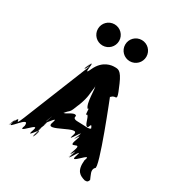

<svg xmlns="http://www.w3.org/2000/svg" viewBox="-294 -1260 1332 1445"><g transform="rotate(30 372.5 -538.0)"><path d="M273 -1103C222 -1103 181 -1062 181 -1011C181 -960 222 -919 273 -919C324 -919 365 -960 365 -1011C365 -1062 324 -1103 273 -1103ZM510 -1103C459 -1103 418 -1062 418 -1011C418 -960 459 -919 510 -919C561 -919 602 -960 602 -1011C602 -1062 561 -1103 510 -1103ZM432 -825C411 -825 333 -820 289 -722C243 -620 298 -830 257 -735C214 -636 292 -834 254 -733C215 -628 298 -807 254 -699C214 -599 75 -255 35 -155C-17 -26 29 -193 -25 -78C-70 20 9 -178 -24 -76C-52 10 79 -203 69 -103C29 -3 175 -204 139 -103C104 -4 212 -195 173 -90C136 11 218 -191 175 -92C133 3 210 -218 174 -128C134 -28 242 -302 202 -202C165 -112 246 -335 204 -240C161 -141 238 -339 201 -238C162 -133 271 -325 237 -227C201 -125 456 -328 420 -227C385 -128 492 -332 456 -238C416 -138 494 -340 454 -240C409 -134 495 -311 456 -202C419 -101 520 -229 483 -128C443 -19 527 -198 482 -92C442 8 525 -190 485 -90C449 4 552 -201 518 -103C482 -1 628 -203 588 -103C578 -3 621 14 665 27C689 27 691 24 699 4C687 -29 660 -65 686 -93C724 -93 506 -636 514 -616C518 -604 518 -624 546 -630C570 -630 571 -636 528 -735C487 -830 463 -825 432 -825ZM407 -330C385 -330 354 -331 366 -360C347 -389 279 -320 272 -336C283 -365 262 -304 274 -333C304 -375 308 -354 330 -411C341 -440 334 -421 346 -450C378 -536 370 -556 382 -630C393 -659 367 -601 379 -630C390 -614 383 -477 416 -450C427 -479 419 -382 431 -411C453 -413 457 -317 487 -333C498 -362 500 -365 512 -336C504 -320 459 -330 407 -330Z"/></g></svg>

Font: Hussar Przerywany
Style: Regular
Weight: 400
Foundry: Cannot Into Space Fonts
Version: Version 0.982